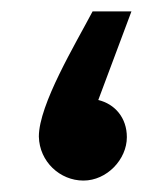

<svg xmlns="http://www.w3.org/2000/svg" viewBox="-20 -316 290 336"><path d="M126 0C167 0 202 -37 202 -76C202 -110 181 -134 152 -141L210 -296H142C112 -239 48 -133 48 -77C49 -33 85 0 126 0Z"/></svg>

Font: Noto Sans Arabic UI Md
Style: Regular
Weight: 500
Designer: Monotype Design Team, Nadine Chahine and Nizar Qandah
Foundry: Monotype Imaging Inc.
Version: Version 2.010